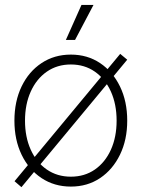

<svg xmlns="http://www.w3.org/2000/svg" viewBox="-20 -755 581 787"><path d="M270.5 9.8Q202.6 9.8 150.1 -25.1Q97.7 -60.1 68.4 -121.1Q39.1 -182.1 39.1 -260.3Q39.1 -339.4 68.4 -400.4Q97.7 -461.4 150.1 -496.3Q202.6 -531.2 270.5 -531.2Q338.4 -531.2 390.4 -496.3Q442.4 -461.4 471.9 -400.4Q501.5 -339.4 501.5 -260.3Q501.5 -182.1 471.9 -121.1Q442.4 -60.1 390.4 -25.1Q338.4 9.8 270.5 9.8ZM270.5 -30.8Q326.7 -30.8 368.9 -60.1Q411.1 -89.4 434.6 -141.4Q458 -193.4 458 -260.3Q458 -327.6 434.6 -379.6Q411.1 -431.6 368.9 -461.2Q326.7 -490.7 270.5 -490.7Q214.4 -490.7 171.9 -461.2Q129.4 -431.6 106 -379.6Q82.5 -327.6 82.5 -260.3Q82.5 -193.4 106 -141.4Q129.4 -89.4 171.9 -60.1Q214.4 -30.8 270.5 -30.8ZM67.9 12.2 39.6 -12.2 472.7 -534.2 501.5 -510.3ZM250 -591.3 314 -734.9H363.3L287.6 -591.3Z"/></svg>

Font: Inter 28pt ExtraLight
Style: Regular
Weight: 250
Designer: Rasmus Andersson
Foundry: rsms
Version: Version 4.001;git-66647c0bb